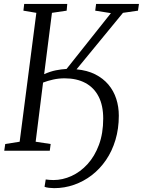

<svg xmlns="http://www.w3.org/2000/svg" viewBox="-20 -763 724 972"><path d="M254 189.5Q242.5 189.5 227.5 187.8Q212.5 186 205.5 182.5L211.5 145.5Q218 146.5 229 147.5Q240 148.5 250 148.5Q297 148.5 342 128Q387 107.5 423.2 67.8Q459.5 28 481 -30Q502.5 -88 502.5 -163Q502.5 -229 479.2 -274.2Q456 -319.5 412.2 -343Q368.5 -366.5 307 -366.5Q277 -366.5 249 -360.2Q221 -354 198 -345L160.5 -45.5L236.5 -34L232 0H1.5L6.5 -34L79.5 -45.5L164 -698L98.5 -709L102.5 -743H320.5L317.5 -709L243 -698L203.5 -387.5Q235 -401.5 262.5 -407Q290 -412.5 317 -414L541.5 -696.5L462 -709L466.5 -743H683.5L678.5 -709L602.5 -698L367.5 -412Q421.5 -407 461.8 -386.8Q502 -366.5 528.8 -334.8Q555.5 -303 568.5 -262.8Q581.5 -222.5 581.5 -177.5Q581.5 -111.5 564.5 -54.8Q547.5 2 516.8 47Q486 92 444.8 123.8Q403.5 155.5 355 172.5Q306.5 189.5 254 189.5Z"/></svg>

Font: Merriweather 48pt Light
Style: Italic
Weight: 300
Italic angle: -7.8°
Version: Version 2.101